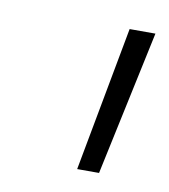

<svg xmlns="http://www.w3.org/2000/svg" viewBox="-44 -739 296 337"><g transform="rotate(10 104.0 -571.0)"><path d="M162 -700H208L153 -442H114Z"/></g></svg>

Font: Idrija
Style: Italic
Weight: 300
Italic angle: -11.3°
Designer: Julieta Ulanovsky
Foundry: Julieta Ulanovsky
Version: Version 7.200